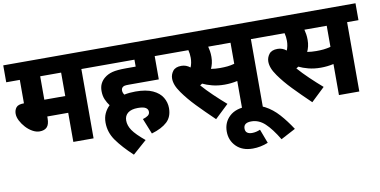

<svg xmlns="http://www.w3.org/2000/svg" viewBox="-81 -859 2703 1364"><g transform="rotate(-10 1270.5 -177.0)"><path d="M542 -500V0H396V-210H245V-197Q245 -153 227 -134Q209 -115 174 -115Q149 -115 123 -129.5Q97 -144 75.5 -167.5Q54 -191 40.5 -217.5Q27 -244 27 -268Q27 -294 41.5 -312.5Q56 -331 98 -331V-500H0V-622H624V-500ZM396 -500H245V-331H396Z M911 -74Q935 -81 948.5 -91Q962 -101 962 -118Q962 -137 945 -147.5Q928 -158 889 -158Q842 -158 817 -138.5Q792 -119 792 -84Q792 -48 816 -12.5Q840 23 904 76L804 164Q731 96 688 36Q645 -24 645 -95Q645 -132 658.5 -161Q672 -190 695 -212Q679 -233 667.5 -259.5Q656 -286 656 -321Q656 -352 667.5 -374.5Q679 -397 698 -412Q722 -432 756 -441Q790 -450 857 -450H925V-500H610V-622H1152V-500H1071V-332H855Q834 -332 824.5 -330Q815 -328 809 -322Q800 -314 800 -299Q800 -284 811 -268Q849 -276 892 -276Q969 -276 1016.5 -254Q1064 -232 1085.5 -196Q1107 -160 1107 -119Q1107 -56 1068.5 -20Q1030 16 956 38Z M1765 -500V0H1618V-224Q1595 -219 1572 -216.5Q1549 -214 1526 -214Q1477 -214 1437 -224.5Q1397 -235 1369 -249Q1361 -244 1353 -239Q1387 -200 1432 -157Q1477 -114 1521 -76L1423 17Q1352 -51 1298 -107Q1244 -163 1206 -217Q1184 -248 1174.5 -273Q1165 -298 1165 -321Q1165 -350 1183.5 -374.5Q1202 -399 1245 -399Q1280 -399 1308 -376Q1321 -407 1321 -444Q1321 -473 1314 -500H1139V-622H1847V-500ZM1514 -336Q1544 -336 1568 -338.5Q1592 -341 1618 -348V-500H1457Q1461 -485 1464 -466.5Q1467 -448 1467 -425Q1467 -400 1462 -379Q1457 -358 1449 -341Q1480 -336 1514 -336Z M1755 246Q1701 268 1644 268Q1569 268 1525.5 224.5Q1482 181 1482 117Q1482 51 1527.5 8.5Q1573 -34 1658 -34Q1728 -34 1781 -6Q1834 22 1877.5 70.5Q1921 119 1962 182L1856 238Q1808 158 1764 117Q1720 76 1666 76Q1610 76 1610 118Q1610 139 1623 148.5Q1636 158 1657 158Q1673 158 1688 154.5Q1703 151 1717 145Z M2459 -500V0H2312V-224Q2289 -219 2266 -216.5Q2243 -214 2220 -214Q2171 -214 2131 -224.5Q2091 -235 2063 -249Q2055 -244 2047 -239Q2081 -200 2126 -157Q2171 -114 2215 -76L2117 17Q2046 -51 1992 -107Q1938 -163 1900 -217Q1878 -248 1868.5 -273Q1859 -298 1859 -321Q1859 -350 1877.5 -374.5Q1896 -399 1939 -399Q1974 -399 2002 -376Q2015 -407 2015 -444Q2015 -473 2008 -500H1833V-622H2541V-500ZM2208 -336Q2238 -336 2262 -338.5Q2286 -341 2312 -348V-500H2151Q2155 -485 2158 -466.5Q2161 -448 2161 -425Q2161 -400 2156 -379Q2151 -358 2143 -341Q2174 -336 2208 -336Z"/></g></svg>

Font: Noto Sans Devanagari SemiCondensed ExtraBold
Style: Regular
Weight: 800
Width: 4
Designer: Jelle Bosma - Monotype Design Team
Foundry: Monotype Imaging Inc.
Version: Version 2.004; ttfautohint (v1.8.4.7-5d5b)